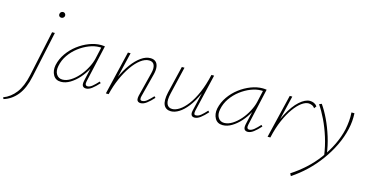

<svg xmlns="http://www.w3.org/2000/svg" viewBox="-218 -1028 3331 1734"><g transform="rotate(15 1447.5 -160.5)"><path d="M53 19 144 -408H170L78 22Q54 137 2.5 201.5Q-49 266 -124 289L-131 274Q-64 249 -17 187.5Q30 126 53 19ZM191 -556Q183 -556 176.5 -559.5Q170 -563 167 -569.5Q164 -576 165 -584Q166 -595 174 -602.5Q182 -610 193 -610Q201 -610 207 -606Q213 -602 216 -596Q219 -590 219 -581Q218 -571 210 -563.5Q202 -556 191 -556Z M336 4Q286 4 263.5 -35.5Q241 -75 251 -129Q264 -189 300 -240.5Q336 -292 386 -330Q436 -368 492 -389.5Q548 -411 601 -411Q612 -411 621 -410Q630 -409 638 -408L560 -61Q551 -19 579 -19Q600 -19 623.5 -38.5Q647 -58 675 -89L687 -77Q654 -40 625 -18Q596 4 570 4Q555 4 545.5 -3Q536 -10 534 -23.5Q532 -37 536 -57L578 -243L601 -277Q590 -229 563.5 -179.5Q537 -130 500 -88.5Q463 -47 420.5 -21.5Q378 4 336 4ZM344 -19Q381 -19 419.5 -43Q458 -67 491.5 -105.5Q525 -144 549.5 -190Q574 -236 584 -278L611 -399L624 -386Q619 -388 610 -388.5Q601 -389 593 -389Q547 -389 497 -369.5Q447 -350 401 -315Q355 -280 322 -232.5Q289 -185 278 -129Q268 -80 287.5 -49.5Q307 -19 344 -19Z M1080 4Q1066 4 1056.5 -3Q1047 -10 1045.5 -23Q1044 -36 1048 -56L1105 -282Q1118 -331 1106 -360Q1094 -389 1057 -389Q1019 -389 978.5 -358.5Q938 -328 900.5 -274.5Q863 -221 832 -150.5Q801 -80 782 0H762Q784 -88 817.5 -163.5Q851 -239 892 -294.5Q933 -350 977 -381Q1021 -412 1064 -412Q1094 -412 1112.5 -396.5Q1131 -381 1135.5 -351Q1140 -321 1130 -280L1073 -59Q1068 -40 1071.5 -29.5Q1075 -19 1089 -19Q1112 -19 1135 -38.5Q1158 -58 1187 -89L1199 -77Q1166 -40 1136.5 -18Q1107 4 1080 4ZM756 0 853 -408H878L781 0Z M1364 4Q1341 4 1324 -5.5Q1307 -15 1297.5 -34Q1288 -53 1287.5 -82.5Q1287 -112 1296 -153L1357 -408H1382L1322 -154Q1305 -84 1319 -51.5Q1333 -19 1370 -19Q1401 -19 1437.5 -42.5Q1474 -66 1511 -114.5Q1548 -163 1580 -236.5Q1612 -310 1634 -408H1652Q1627 -301 1592.5 -223.5Q1558 -146 1518.5 -95.5Q1479 -45 1439.5 -20.5Q1400 4 1364 4ZM1584 4Q1570 4 1561.5 -3Q1553 -10 1551 -23Q1549 -36 1554 -56L1636 -408H1659L1577 -59Q1573 -37 1576 -28Q1579 -19 1592 -19Q1615 -19 1638.5 -38.5Q1662 -58 1690 -89L1702 -77Q1669 -40 1640 -18Q1611 4 1584 4Z M1848 4Q1798 4 1775.5 -35.5Q1753 -75 1763 -129Q1776 -189 1812 -240.5Q1848 -292 1898 -330Q1948 -368 2004 -389.5Q2060 -411 2113 -411Q2124 -411 2133 -410Q2142 -409 2150 -408L2072 -61Q2063 -19 2091 -19Q2112 -19 2135.5 -38.5Q2159 -58 2187 -89L2199 -77Q2166 -40 2137 -18Q2108 4 2082 4Q2067 4 2057.5 -3Q2048 -10 2046 -23.5Q2044 -37 2048 -57L2090 -243L2113 -277Q2102 -229 2075.5 -179.5Q2049 -130 2012 -88.5Q1975 -47 1932.5 -21.5Q1890 4 1848 4ZM1856 -19Q1893 -19 1931.5 -43Q1970 -67 2003.5 -105.5Q2037 -144 2061.5 -190Q2086 -236 2096 -278L2123 -399L2136 -386Q2131 -388 2122 -388.5Q2113 -389 2105 -389Q2059 -389 2009 -369.5Q1959 -350 1913 -315Q1867 -280 1834 -232.5Q1801 -185 1790 -129Q1780 -80 1799.5 -49.5Q1819 -19 1856 -19Z M2277 0Q2309 -135 2357.5 -227Q2406 -319 2458.5 -365.5Q2511 -412 2555 -412Q2575 -412 2593 -404Q2611 -396 2623 -379L2607 -357Q2597 -373 2580.5 -380Q2564 -387 2548 -387Q2519 -387 2484.5 -362Q2450 -337 2414 -287.5Q2378 -238 2346.5 -166Q2315 -94 2294 0ZM2268 0 2366 -408H2390L2293 0Z M2563 289 2551 266Q2618 223 2680 167Q2742 111 2792 43.5Q2842 -24 2878 -98Q2914 -172 2931 -248Q2939 -288 2942.5 -328Q2946 -368 2943 -408H2971Q2973 -371 2970 -334Q2967 -297 2958 -258Q2940 -178 2902.5 -100Q2865 -22 2812.5 50Q2760 122 2696.5 182.5Q2633 243 2563 289ZM2806 34Q2794 -53 2768.5 -134Q2743 -215 2709.5 -284.5Q2676 -354 2641 -404L2664 -414Q2700 -363 2733 -293.5Q2766 -224 2791 -144Q2816 -64 2826 18Z"/></g></svg>

Font: Ysabeau Infant Thin
Style: Italic
Weight: 250
Italic angle: -12°
Designer: Christian Thalmann (Catharsis Fonts)
Version: Version 2.001;gftools[0.9.30]; featfreeze: ss01,ss02,lnum